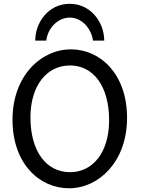

<svg xmlns="http://www.w3.org/2000/svg" viewBox="-20 -987 753 1019"><path d="M559.1 -349.1C559.1 -175.8 471.2 -73.2 351.6 -73.2C224.6 -73.2 141.6 -185.5 141.6 -363.8C141.6 -532.7 228 -639.6 351.6 -639.6C475.6 -639.6 559.1 -529.3 559.1 -349.1ZM654.3 -361.3C654.3 -595.2 511.7 -725.1 356.4 -725.1C198.7 -725.1 46.4 -585.4 46.4 -351.6C46.4 -117.7 189.5 12.2 346.7 12.2C502.4 12.2 654.3 -127 654.3 -361.3ZM533.2 -771.5C533.2 -866.2 463.9 -966.8 350.1 -966.8C235.4 -966.8 167 -866.2 167 -771.5H225.6C233.4 -837.4 286.6 -893.6 350.1 -893.6C414.1 -893.6 463.9 -837.4 473.6 -771.5Z"/></svg>

Font: Andika
Style: Regular
Weight: 400
Designer: Victor Gaultney, Annie Olsen, Julie Remington, Don Collingsworth, Eric Hays
Foundry: SIL International
Version: Version 1.000